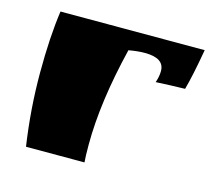

<svg xmlns="http://www.w3.org/2000/svg" viewBox="-79 -594 761 688"><g transform="rotate(15 301.5 -250.0)"><path d="M468 -387Q468 -435 396 -435Q369 -435 336 -429Q286 -224 286 -65Q286 -21 288 0H71Q51 -135 51 -268.5Q51 -402 65 -500H600Q583 -402 568 -348Q517 -347 460 -344Q468 -367 468 -387Z"/></g></svg>

Font: Ruslan Display
Style: Regular
Weight: 400
Version: Version 1.000